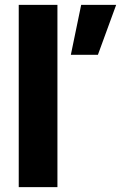

<svg xmlns="http://www.w3.org/2000/svg" viewBox="-20 -770 498 790"><path d="M216.3 0H57.1V-750H216.3ZM314 -750H458L382.8 -544.4H271.5Z"/></svg>

Font: Heebo ExtraBold
Style: Regular
Weight: 800
Designer: Oded Ezer
Foundry: Ezer Type House
Version: Version 3.100